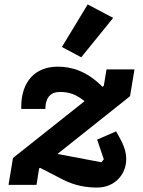

<svg xmlns="http://www.w3.org/2000/svg" viewBox="-20 -826 640 858"><path d="M414.1 12.1C495 12.1 544 -49 544 -114C544 -144.2 535.9 -172.9 513.8 -212L498.9 -239L414.1 -202.1L443.9 -114L432.9 -100.9L236.9 -138.1L561.1 -396L581 -516H456L443.9 -442.8L437.9 -437.9L436.1 -440C366.8 -508.9 300.1 -528.1 237.9 -528.1C138.8 -528.1 74.9 -463.1 74.9 -348V-339.1H182.9C182.9 -397 213.1 -415.1 247.2 -415.1C290.1 -415.1 320 -404.1 358 -373.9L38 -120L18.1 0H143.1L154.8 -73.2L159.1 -76L259.9 -24.1C313.9 3.9 366.1 12.1 414.1 12.1ZM256.7 -616.1 343 -570 485.8 -746.1 371.8 -806.1Z"/></svg>

Font: Margiela Mono Italic Bold It
Style: Regular
Weight: 700
Designer: Mike Abbink, Paul van der Laan, Pieter van Rosmalen
Foundry: Bold Monday
Version: Version 2.003 2021